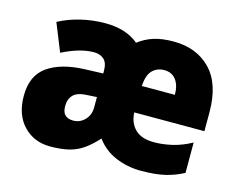

<svg xmlns="http://www.w3.org/2000/svg" viewBox="-84 -689 1026 825"><g transform="rotate(15 429.0 -276.5)"><path d="M594 -563Q697 -563 759 -499Q821 -435 821 -309V-225H509Q511 -179 539 -151Q567 -123 624 -123Q662 -123 703.5 -132.5Q745 -142 789 -166V-31Q750 -10 707 0Q664 10 601 10Q541 10 488.5 -12Q436 -34 402 -80Q373 -48 345 -28Q317 -8 282 1Q247 10 197 10Q125 10 78.5 -38.5Q32 -87 32 -171Q32 -262 91.5 -303.5Q151 -345 254 -349L337 -352V-363Q337 -400 319.5 -415Q302 -430 276 -430Q214 -430 135 -390L85 -514Q130 -538 183 -550.5Q236 -563 291 -563Q383 -563 439 -516Q470 -540 506.5 -551.5Q543 -563 594 -563ZM587 -434Q556 -434 535 -413.5Q514 -393 511 -343H658Q658 -385 639.5 -409.5Q621 -434 587 -434ZM301 -245Q253 -244 234 -225.5Q215 -207 215 -175Q215 -147 228 -135Q241 -123 264 -123Q294 -123 315.5 -145Q337 -167 337 -202V-247Z"/></g></svg>

Font: Noto Sans Lao Looped SemiCondensed Black
Style: Regular
Weight: 900
Width: 4
Designer: Mark Frömberg, Ben Mitchell
Foundry: The Fontpad Ltd
Version: Version 1.002; ttfautohint (v1.8.4.7-5d5b)